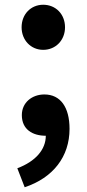

<svg xmlns="http://www.w3.org/2000/svg" viewBox="-20 -576 365 809"><path d="M162 -366C215 -366 254 -407 254 -461C254 -516 215 -556 162 -556C110 -556 71 -516 71 -461C71 -407 110 -366 162 -366ZM84 213C204 173 273 84 273 -33C273 -124 235 -178 167 -178C115 -178 72 -144 72 -91C72 -30 118 -4 173 -4C173 54 130 104 53 133Z"/></svg>

Font: Kinto Sans
Style: Bold
Weight: 700
Designer: Authors: Ryoko NISHIZUKA  (kana & ideographs); Paul D. Hunt (Latin, Greek & Cyrillic); Wenlong ZHANG  (bopomofo); Sandol
Foundry: Adobe Systems Incorporated, ookami Inc.
Version: Version 0.001